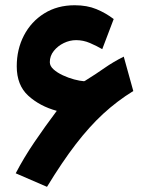

<svg xmlns="http://www.w3.org/2000/svg" viewBox="-20 -683 551 728"><path d="M195.3 -262.7Q130.9 -280.3 87.2 -320.1Q43.5 -359.9 43.5 -431.6Q43.5 -496.1 70.8 -548.6Q98.1 -601.1 147.7 -632.1Q197.3 -663.1 263.2 -663.1Q310.1 -663.1 345.5 -648.4Q380.9 -633.8 411.1 -610.8L367.7 -496.6Q346.7 -508.8 321.3 -519.8Q295.9 -530.8 268.6 -530.8Q244.6 -530.8 221.9 -519.8Q199.2 -508.8 184.1 -490Q168.9 -471.2 168.9 -447.3Q168.9 -432.6 183.1 -419.9Q197.3 -407.2 218.3 -397.5Q239.3 -387.7 261.2 -381.8Q283.2 -376 298.8 -375Q299.8 -375 303.5 -377.2Q307.1 -379.4 307.6 -379.9Q343.8 -402.3 376.5 -425.3Q409.2 -448.2 449.2 -468.3L485.4 -337.9Q424.3 -300.3 371.3 -251.5Q318.4 -202.6 266.8 -135.5Q215.3 -68.4 158.2 25.4L39.6 -25.9Q70.3 -85 110.6 -144.3Q150.9 -203.6 195.3 -262.7Z"/></svg>

Font: Vazirmatn FD ExtraBold
Style: Regular
Weight: 800
Designer: Saber Rastikerdar
Foundry: Saber Rastikerdar
Version: Version 33.003